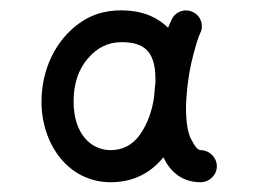

<svg xmlns="http://www.w3.org/2000/svg" viewBox="-20 -764 502 377"><path d="M197.3 -406.2C244.1 -406.2 277.3 -426.3 300.8 -455.1C314 -427.7 336.4 -406.2 374 -406.2C391.1 -406.2 405.8 -420.4 405.8 -437.5C405.8 -454.6 391.1 -469.2 374 -469.2C368.7 -469.2 362.8 -476.1 356 -489.3C348.6 -502.4 345.2 -523.9 345.2 -553.7C345.2 -560.1 345.7 -566.9 346.2 -573.7L347.7 -591.3C350.1 -613.8 354 -635.3 359.4 -655.8C364.7 -675.8 369.1 -690.4 373 -698.7C380.9 -713.9 374.5 -732.9 358.9 -740.2C343.8 -748 324.7 -741.7 317.4 -726.1C314.9 -721.2 312.5 -715.8 310.1 -709.5C286.6 -732.4 255.9 -743.7 218.3 -743.7C186.5 -743.7 159.2 -735.4 135.7 -718.3C88.4 -684.6 61.5 -626.5 61.5 -564.5C61.5 -480.5 114.3 -406.2 197.3 -406.2ZM197.3 -469.2C157.7 -469.2 124.5 -502.4 124.5 -564.5C124.5 -599.1 133.8 -627.4 152.3 -648.9C170.4 -670.4 192.4 -681.2 218.3 -681.2C260.7 -681.2 285.2 -665.5 285.2 -608.9V-601.6C284.2 -592.3 283.2 -583.5 282.7 -574.7C278.8 -545.9 269.5 -521 255.4 -500.5C240.7 -479.5 221.2 -469.2 197.3 -469.2Z"/></svg>

Font: Mikhak
Style: Bold
Weight: 700
Designer: Amin Abedi
Version: Version 3.2